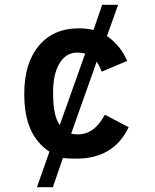

<svg xmlns="http://www.w3.org/2000/svg" viewBox="-20 -661 646 800"><path d="M229 -140.1C209.5 -167.5 201.2 -209 201.2 -276.9C201.2 -328.1 210.4 -368.2 228.5 -397.9C246.6 -427.2 271 -441.9 301.8 -441.9C310.1 -441.9 321.8 -440.4 335 -438ZM417 -183.1C386.2 -126.5 350.6 -101.1 303.2 -101.1C294.9 -101.1 286.1 -102.1 276.4 -104L382.8 -403.8C391.1 -392.1 397.9 -377.9 403.8 -362.3L509.8 -407.2C491.7 -449.7 464.4 -483.4 425.8 -511.2L472.2 -641.1H405.8L369.6 -536.1C350.1 -540.5 330.6 -543 309.1 -543C238.3 -543 182.6 -519 142.1 -470.7C101.6 -422.4 81.1 -356 81.1 -271C81.1 -153.3 113.8 -77.6 186 -28.8L133.8 119.1H200.2L242.2 -2.9C255.9 -1 269 0 297.9 0C401.9 0 474.6 -43.5 516.1 -130.9Z"/></svg>

Font: QTS-Omar 
Style: Regular
Weight: 400
Designer: Mohammed Abd El khaliq
Foundry: QafType Studio
Version: Version 1.001